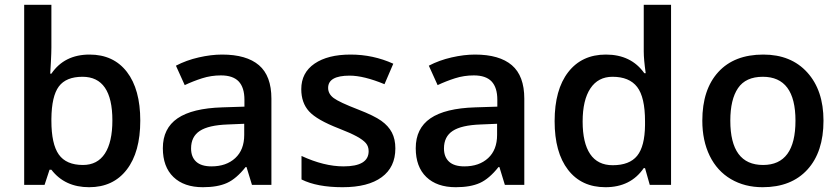

<svg xmlns="http://www.w3.org/2000/svg" viewBox="-20 -780 3544 810"><path d="M357.9 -549.8Q459 -549.8 515.4 -476.6Q571.8 -403.3 571.8 -271Q571.8 -138.2 514.6 -64.2Q457.5 9.8 356 9.8Q253.4 9.8 196.8 -64H189L168 0H82V-759.8H196.8V-579.1Q196.8 -559.1 194.8 -519.5Q192.9 -480 191.9 -469.2H196.8Q251.5 -549.8 357.9 -549.8ZM328.1 -456.1Q258.8 -456.1 228.3 -415.3Q197.8 -374.5 196.8 -278.8V-271Q196.8 -172.4 228 -128.2Q259.3 -84 330.1 -84Q391.1 -84 422.6 -132.3Q454.1 -180.7 454.1 -272Q454.1 -456.1 328.1 -456.1Z M1043 0 1020 -75.2H1016.1Q977.1 -25.9 937.5 -8.1Q897.9 9.8 835.9 9.8Q756.3 9.8 711.7 -33.2Q667 -76.2 667 -154.8Q667 -238.3 729 -280.8Q791 -323.2 918 -327.1L1011.2 -330.1V-358.9Q1011.2 -410.6 987.1 -436.3Q962.9 -461.9 912.1 -461.9Q870.6 -461.9 832.5 -449.7Q794.4 -437.5 759.3 -420.9L722.2 -502.9Q766.1 -525.9 818.4 -537.8Q870.6 -549.8 917 -549.8Q1020 -549.8 1072.5 -504.9Q1125 -460 1125 -363.8V0ZM872.1 -78.1Q934.6 -78.1 972.4 -113Q1010.3 -147.9 1010.3 -210.9V-257.8L940.9 -254.9Q859.9 -252 823 -227.8Q786.1 -203.6 786.1 -153.8Q786.1 -117.7 807.6 -97.9Q829.1 -78.1 872.1 -78.1Z M1647.9 -153.8Q1647.9 -74.7 1590.3 -32.5Q1532.7 9.8 1425.3 9.8Q1317.4 9.8 1252 -22.9V-122.1Q1347.2 -78.1 1429.2 -78.1Q1535.2 -78.1 1535.2 -142.1Q1535.2 -162.6 1523.4 -176.3Q1511.7 -189.9 1484.9 -204.6Q1458 -219.2 1410.2 -237.8Q1316.9 -273.9 1283.9 -310.1Q1251 -346.2 1251 -403.8Q1251 -473.1 1306.9 -511.5Q1362.8 -549.8 1459 -549.8Q1554.2 -549.8 1639.2 -511.2L1602.1 -424.8Q1514.6 -460.9 1455.1 -460.9Q1364.3 -460.9 1364.3 -409.2Q1364.3 -383.8 1387.9 -366.2Q1411.6 -348.6 1491.2 -317.9Q1558.1 -292 1588.4 -270.5Q1618.7 -249 1633.3 -220.9Q1647.9 -192.9 1647.9 -153.8Z M2109.9 0 2086.9 -75.2H2083Q2043.9 -25.9 2004.4 -8.1Q1964.8 9.8 1902.8 9.8Q1823.2 9.8 1778.6 -33.2Q1733.9 -76.2 1733.9 -154.8Q1733.9 -238.3 1795.9 -280.8Q1857.9 -323.2 1984.9 -327.1L2078.1 -330.1V-358.9Q2078.1 -410.6 2054 -436.3Q2029.8 -461.9 1979 -461.9Q1937.5 -461.9 1899.4 -449.7Q1861.3 -437.5 1826.2 -420.9L1789.1 -502.9Q1833 -525.9 1885.3 -537.8Q1937.5 -549.8 1983.9 -549.8Q2086.9 -549.8 2139.4 -504.9Q2191.9 -460 2191.9 -363.8V0ZM1939 -78.1Q2001.5 -78.1 2039.3 -113Q2077.1 -147.9 2077.1 -210.9V-257.8L2007.8 -254.9Q1926.8 -252 1889.9 -227.8Q1853 -203.6 1853 -153.8Q1853 -117.7 1874.5 -97.9Q1896 -78.1 1939 -78.1Z M2534.2 9.8Q2433.1 9.8 2376.5 -63.5Q2319.8 -136.7 2319.8 -269Q2319.8 -401.9 2377.2 -475.8Q2434.6 -549.8 2536.1 -549.8Q2642.6 -549.8 2698.2 -471.2H2704.1Q2695.8 -529.3 2695.8 -563V-759.8H2811V0H2721.2L2701.2 -70.8H2695.8Q2640.6 9.8 2534.2 9.8ZM2564.9 -83Q2635.7 -83 2668 -122.8Q2700.2 -162.6 2701.2 -252V-268.1Q2701.2 -370.1 2668 -413.1Q2634.8 -456.1 2564 -456.1Q2503.4 -456.1 2470.7 -407Q2438 -357.9 2438 -267.1Q2438 -177.2 2469.7 -130.1Q2501.5 -83 2564.9 -83Z M3454.1 -271Q3454.1 -138.7 3386.2 -64.5Q3318.4 9.8 3197.3 9.8Q3121.6 9.8 3063.5 -24.4Q3005.4 -58.6 2974.1 -122.6Q2942.9 -186.5 2942.9 -271Q2942.9 -402.3 3010.3 -476.1Q3077.6 -549.8 3200.2 -549.8Q3317.4 -549.8 3385.7 -474.4Q3454.1 -398.9 3454.1 -271ZM3061 -271Q3061 -84 3199.2 -84Q3335.9 -84 3335.9 -271Q3335.9 -456.1 3198.2 -456.1Q3126 -456.1 3093.5 -408.2Q3061 -360.4 3061 -271Z"/></svg>

Font: f2_4961           
Style: Regular
Weight: 600
Foundry: Ascender Corporation
Version: Version 1.10